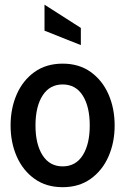

<svg xmlns="http://www.w3.org/2000/svg" viewBox="-20 -768 520 798"><path d="M240.5 10Q172 10 123.5 -24.8Q75 -59.5 49.5 -117.8Q24 -176 24 -246.5Q24 -317.5 49.5 -375.8Q75 -434 123.5 -468.8Q172 -503.5 240.5 -503.5Q308.5 -503.5 357 -468.8Q405.5 -434 431 -375.8Q456.5 -317.5 456.5 -246.5Q456.5 -176 431 -117.8Q405.5 -59.5 357 -24.8Q308.5 10 240.5 10ZM240.5 -76.5Q294.5 -76.5 323.8 -122.5Q353 -168.5 353 -246.5Q353 -325 323.8 -371Q294.5 -417 240.5 -417Q186.5 -417 157 -371Q127.5 -325 127.5 -246.5Q127.5 -168.5 157 -122.5Q186.5 -76.5 240.5 -76.5ZM316 -580.5 165 -640.5V-748.5L316 -652Z"/></svg>

Font: Cabin Condensed Medium
Style: Regular
Weight: 500
Width: 3
Designer: Pablo Impallari
Foundry: Pablo Impallari. http://www.impallari.com Igino Marini. http://www.ikern.com
Version: Version 3.001; ttfautohint (v1.8.3)